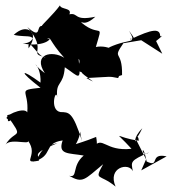

<svg xmlns="http://www.w3.org/2000/svg" viewBox="-35 -621 637 711"><path d="M506 -31 469 -104C467 -86 455 -109 492 -146C464 -89 476 -133 479 -100C393 -111 383 -146 452 -70C353 -59 345 -121 311 -76C305 -66 332 -58 321 -114C239 -80 207 -86 224 -56C286 -129 248 -175 269 -98C234 -209 220 -205 189 -206C146 -213 173 -300 177 -260C170 -322 200 -301 205 -372C258 -337 266 -313 256 -403C269 -391 238 -359 267 -354C265 -347 347 -297 285 -332C385 -337 365 -339 402 -332C414 -346 388 -333 417 -343C419 -440 378 -397 422 -461L488 -472L566 -422L543 -469C593 -508 533 -474 558 -482C561 -519 529 -514 448 -475C439 -490 492 -440 443 -507C473 -453 450 -483 368 -445C415 -418 370 -457 320 -447C348 -544 337 -479 268 -536C252 -573 259 -504 318 -559C236 -542 257 -575 222 -568C233 -593 190 -585 187 -601C162 -567 118 -527 120 -525C97 -525 121 -472 66 -521C146 -430 64 -424 134 -409C106 -405 65 -494 71 -442C109 -503 68 -479 16 -492C82 -553 120 -461 49 -460C141 -443 165 -490 139 -476C153 -490 145 -471 203 -407C157 -436 85 -420 131 -350C63 -402 119 -390 115 -315C41 -369 32 -360 115 -296C24 -286 73 -289 66 -205C53 -228 -31 -188 -6 -180C-8 -151 39 -212 -9 -194C57 -101 23 -146 -15 -85C6 -115 103 -72 57 -113C122 -49 34 -12 109 -26C110 -50 79 -50 178 -91C98 -74 119 -33 87 -22C167 -43 121 -90 197 -101C178 -47 219 -55 275 -45C229 -6 255 39 221 30C272 59 277 45 347 -13C312 51 333 20 393 70C362 -1 442 -21 457 13C450 -23 446 -25 517 -57C484 -31 491 -109 508 -23C559 2 516 -56 582 -42L488 10Z"/></svg>

Font: Hussar Lance
Style: ExBd
Weight: 700
Foundry: Cannot Into Space Fonts, PlusOne Fonts
Version: Version 2.270